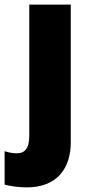

<svg xmlns="http://www.w3.org/2000/svg" viewBox="-66 -573 388 833"><path d="M50 240C185 240 241 153 241 45V-553H61V17C61 75 38 92 8 92C-11 92 -27 89 -46 83V228C-23 235 21 240 50 240Z"/></svg>

Font: Noto Sans Gujarati UI SemiCondensed Black
Style: Regular
Weight: 900
Width: 4
Designer: Jelle Bosma - Monotype Design Team, Universal Thirst
Foundry: Monotype Imaging Inc.
Version: Version 2.106